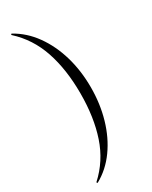

<svg xmlns="http://www.w3.org/2000/svg" viewBox="-217 -773 744 939"><g transform="rotate(-30 154.5 -303.5)"><path d="M239 -304Q239 -211 215 -128.5Q191 -46 145.5 17.5Q100 81 35 117Q34 118 31.5 115.5Q29 113 31 111Q110 39 145 -65Q180 -169 180 -304Q180 -439 145 -543Q110 -647 31 -719Q29 -721 31.5 -723.5Q34 -726 35 -725Q100 -689 145.5 -625.5Q191 -562 215 -480Q239 -398 239 -304Z"/></g></svg>

Font: Cormorant Light
Style: Regular
Weight: 300
Designer: Christian Thalmann (Catharsis Fonts)
Foundry: Catharsis Fonts
Version: Version 4.000